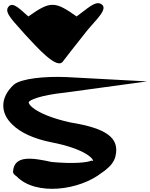

<svg xmlns="http://www.w3.org/2000/svg" viewBox="-26 -1140 942 1203"><path d="M60 -609C-27 -528 -25 -431 52 -359C102 -309 187 -270 298 -248C504 -208 561 -145 557 -131C556 -132 555 -132 548 -134C522 -122 439 -112 298 -125C179 -151 64 -170 56 -68C53 -54 66 -43 78 -35C199 90 474 52 612 -58C622 -64 631 -71 639 -78C668 -101 689 -128 697 -159C727 -280 634 -337 414 -373C208 -419 151 -482 154 -500C158 -512 221 -543 383 -560L896 -630L391 -657C255 -663 105 -648 60 -609ZM152 -1037C111 -1069 54 -1139 25 -1095C-1 -1059 65 -1001 130 -925C204 -846 332 -699 369 -756C374 -764 446 -855 521 -950C575 -1016 655 -1085 609 -1114C571 -1139 518 -1082 454 -1037C317 -1134 289 -1134 152 -1037Z"/></svg>

Font: Venom Sans
Style: Bd
Weight: 700
Version: Version 1.001